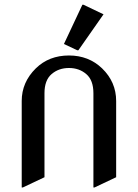

<svg xmlns="http://www.w3.org/2000/svg" viewBox="-20 -785 592 824"><path d="M73.2 19.5V-351.6Q73.2 -432.1 133.8 -491.7Q190.4 -546.9 275.9 -546.9Q360.4 -546.9 418 -491.7Q478.5 -433.1 478.5 -351.6V-24.4L385.7 19.5H380.9V-384.8Q380.9 -440.9 350.3 -467Q319.8 -493.2 275.9 -493.2Q231.9 -493.2 201.4 -467Q170.9 -440.9 170.9 -384.8V-24.4L78.1 19.5ZM333.5 -764.6H338.4L424.3 -723.6L316.4 -569.3H311.5L254.4 -596.2Z"/></svg>

Font: Nova Slim
Style: Book
Weight: 400
Version: Version 2.000